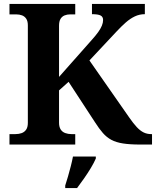

<svg xmlns="http://www.w3.org/2000/svg" viewBox="-20 -734 792 975"><path d="M28.1 0V-53H58.5Q75.9 -53 90 -58.1Q104.2 -63.2 112.8 -75.7Q121.4 -88.1 121.4 -110.2V-605.2Q121.4 -626.5 113.4 -638.6Q105.4 -650.8 92.1 -655.9Q78.8 -661 62 -661H28.1V-714H362.1V-661H336.9Q320.7 -661 307.8 -655.7Q294.9 -650.4 287.3 -638Q279.8 -625.6 279.8 -602.9V-343.5L444.5 -529.5Q465.9 -553.3 478.6 -571Q491.2 -588.7 497.4 -603.8Q503.5 -618.8 503.5 -632.4Q503.5 -648.9 490.7 -655.4Q477.8 -662 447 -662V-714H715.6V-662Q688.5 -662 664.8 -650.8Q641.1 -639.6 618.5 -619.7Q596 -599.9 571.7 -573.8L434.2 -427L636 -137.7Q657.3 -107 674.7 -88.4Q692.1 -69.9 709.5 -61.4Q726.8 -53 747.7 -53H752V0H691.7Q639.4 0 604.6 -5.5Q569.8 -10.9 545.6 -23.8Q521.5 -36.7 502.4 -58.6Q483.3 -80.4 462 -113.8L328.3 -318.4L279.8 -275V-111.1Q279.8 -89.4 288.2 -76.5Q296.6 -63.6 311.3 -58.3Q325.9 -53 342.7 -53H362.1V0ZM311.2 208Q317.8 187.7 325.4 161.9Q333 136 339.7 109.3Q346.5 82.7 350.5 61H466.6V71Q457.6 92 441.6 118.7Q425.5 145.4 406.6 172.4Q387.7 199.4 371.4 221H311.2Z"/></svg>

Font: Noto Serif Hebrew
Style: Regular
Weight: 400
Designer: Monotype Design Team
Foundry: Monotype Imaging Inc.
Version: Version 2.003